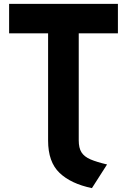

<svg xmlns="http://www.w3.org/2000/svg" viewBox="-20 -720 655 990"><path d="M454 250Q345.5 227.5 286.8 171.2Q228 115 228 5V-548H27V-700H588V-548H386V4Q386 43 400.2 65.5Q414.5 88 446.5 101.8Q478.5 115.5 532 128Z"/></svg>

Font: Overpass Black
Style: Regular
Weight: 900
Designer: Delve Withrington, Dave Bailey, Thomas Jockin
Foundry: Delve Fonts LLC
Version: Version 4.000; ttfautohint (v1.8.3)